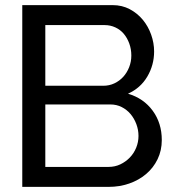

<svg xmlns="http://www.w3.org/2000/svg" viewBox="-20 -730 713 750"><path d="M612 -183Q612 -142 595.5 -108Q579 -74 550.5 -50Q522 -26 484.5 -13Q447 0 404 0H67V-710H420Q457 -710 487 -694Q517 -678 538 -652.5Q559 -627 570.5 -594.5Q582 -562 582 -529Q582 -476 555.5 -431Q529 -386 480 -364Q541 -346 576.5 -297.5Q612 -249 612 -183ZM521 -199Q521 -223 512.5 -245.5Q504 -268 489.5 -285Q475 -302 455 -312Q435 -322 411 -322H157V-78H404Q429 -78 450 -88Q471 -98 487 -114.5Q503 -131 512 -153Q521 -175 521 -199ZM157 -632V-395H383Q407 -395 427 -404.5Q447 -414 461.5 -430Q476 -446 484.5 -467.5Q493 -489 493 -513Q493 -538 485 -560Q477 -582 463.5 -598Q450 -614 430.5 -623Q411 -632 389 -632Z"/></svg>

Font: PTCRaleway Medium
Style: Regular
Weight: 500
Designer: Matt McInerney, Pablo Impallari, Rodrigo Fuenzalida
Foundry: Matt McInerney, Pablo Impallari, Rodrigo Fuenzalida
Version: Version 3.000g; ttfautohint (v1.5) -l 8 -r 28 -G 28 -x 14 -D